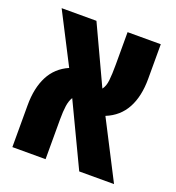

<svg xmlns="http://www.w3.org/2000/svg" viewBox="-114 -697 721 788"><g transform="rotate(20 246.5 -302.5)"><path d="M27 0V-183Q27 -258 53.5 -309.5Q80 -361 135 -385L22 -605H174L292 -352Q304 -367 307 -394Q310 -421 310 -463V-605H455V-454Q455 -377 427 -325.5Q399 -274 342 -251L471 0H319L189 -273Q179 -257 175.5 -233Q172 -209 172 -174V0Z"/></g></svg>

Font: Noto Sans Hebrew ExtraCondensed ExtraBold
Style: Regular
Weight: 800
Width: 2
Designer: Monotype Design Team
Foundry: Monotype Imaging Inc.
Version: Version 2.004; ttfautohint (v1.8.4.7-5d5b)